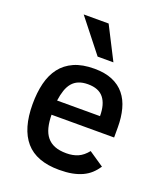

<svg xmlns="http://www.w3.org/2000/svg" viewBox="-143 -861 829 971"><g transform="rotate(20 271.5 -375.5)"><path d="M159.2 -233.9Q159.7 -195.3 167.2 -165.8Q174.8 -136.2 190.9 -116.5Q207 -96.7 232.7 -86.4Q258.3 -76.2 295.9 -76.2Q331.1 -76.2 358.2 -88.1Q385.3 -100.1 408.2 -128.9L488.8 -74.2Q474.1 -52.2 456.1 -35.6Q438 -19 414.1 -7.8Q390.1 3.4 359.6 9.3Q329.1 15.1 290 15.1Q167.5 15.1 109.1 -52.5Q50.8 -120.1 50.8 -252Q50.8 -314 63.2 -364.5Q75.7 -415 103.3 -451.2Q130.9 -487.3 175.3 -507.1Q219.7 -526.9 284.2 -526.9Q341.3 -526.9 381.6 -509.8Q421.9 -492.7 447.3 -461.4Q472.7 -430.2 484.4 -386.2Q496.1 -342.3 496.1 -289.1V-233.9ZM392.1 -311Q392.1 -375 365.2 -408.4Q338.4 -441.9 280.8 -441.9Q251.5 -441.9 230.7 -433.3Q210 -424.8 196 -408.2Q182.1 -391.6 173.8 -367.2Q165.5 -342.8 161.1 -311ZM277.8 -589.8 138.7 -766.1H272.9L362.8 -589.8Z"/></g></svg>

Font: Clear Sans Medium
Style: Regular
Weight: 500
Foundry: Intel Corporation
Version: Version 1.00